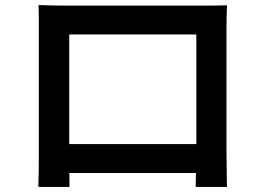

<svg xmlns="http://www.w3.org/2000/svg" viewBox="-20 -723 1040 757"><path d="M132 -703Q162 -702 187.5 -701.5Q213 -701 233 -701Q247 -701 280.5 -701Q314 -701 359 -701Q404 -701 455.5 -701Q507 -701 558.5 -701Q610 -701 654.5 -701Q699 -701 732 -701Q765 -701 779 -701Q797 -701 823 -701Q849 -701 875 -702Q874 -681 873.5 -656.5Q873 -632 873 -610Q873 -598 873 -568.5Q873 -539 873 -498Q873 -457 873 -410.5Q873 -364 873 -317.5Q873 -271 873 -230Q873 -189 873 -160Q873 -131 873 -120Q873 -106 873.5 -84.5Q874 -63 874 -41.5Q874 -20 874.5 -4Q875 12 875 14H751Q752 11 752 -10.5Q752 -32 753 -60.5Q754 -89 754 -115Q754 -126 754 -157Q754 -188 754 -231Q754 -274 754 -322.5Q754 -371 754 -418Q754 -465 754 -503Q754 -541 754 -564Q754 -587 754 -587H253Q253 -587 253 -564.5Q253 -542 253 -503.5Q253 -465 253 -418.5Q253 -372 253 -323.5Q253 -275 253 -232Q253 -189 253 -158Q253 -127 253 -115Q253 -98 253 -77Q253 -56 253.5 -36.5Q254 -17 254 -3Q254 11 254 14H131Q131 11 131.5 -3.5Q132 -18 132.5 -39.5Q133 -61 133 -82.5Q133 -104 133 -121Q133 -132 133 -161.5Q133 -191 133 -232Q133 -273 133 -320Q133 -367 133 -413.5Q133 -460 133 -500.5Q133 -541 133 -570Q133 -599 133 -610Q133 -631 133 -656.5Q133 -682 132 -703ZM799 -155V-41H193V-155Z"/></svg>

Font: Noto Sans TC SemiBold
Style: Regular
Weight: 600
Designer: Ryoko NISHIZUKA  (kana, bopomofo & ideographs); Paul D. Hunt (Latin, Greek & Cyrillic); Sandoll Communications , Soo-you
Foundry: Adobe
Version: Version 2.004-H2;hotconv 1.0.118;makeotfexe 2.5.65603